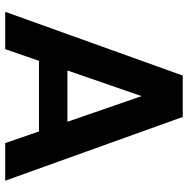

<svg xmlns="http://www.w3.org/2000/svg" viewBox="-12 -728 739 756"><g transform="rotate(90 358.0 -349.5)"><path d="M497 -133H219L173 0H26L277 -699H440L691 0H543ZM358 -537 257 -245H459Z"/></g></svg>

Font: SVN-Poppins SemiBold
Style: Regular
Weight: 600
Designer: Ninad Kale (Devanagari), Jonny Pinhorn (Latin)
Foundry: Indian Type Foundry
Version: Version 3.002 2017